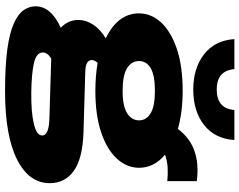

<svg xmlns="http://www.w3.org/2000/svg" viewBox="-114 -658 949 761"><g transform="rotate(90 360.5 -277.5)"><path d="M341 177Q241 177 175.5 168Q110 159 72.5 142Q35 125 20 103Q5 81 5 56Q5 -5 90 -44Q59 -73 59 -114Q59 -143 77.5 -172Q96 -201 132 -222Q33 -270 33 -354Q33 -402 68.5 -441Q104 -480 172.5 -503.5Q241 -527 340 -527Q384 -527 422 -522Q460 -517 491 -508Q523 -550 564 -568Q605 -586 654 -586Q676 -586 698 -583V-466Q671 -469 644.5 -467.5Q618 -466 593 -457Q645 -414 645 -354Q645 -306 609 -266.5Q573 -227 505 -204Q437 -181 340 -181Q281 -181 229 -190Q218 -178 218 -166Q218 -156 228 -149Q238 -142 263 -141L502 -134Q607 -131 656.5 -96Q706 -61 706 0Q706 82 612 129.5Q518 177 341 177ZM340 -289Q401 -289 429 -307Q457 -325 457 -354Q457 -383 429 -400Q401 -417 340 -417Q279 -417 250.5 -400.5Q222 -384 222 -354Q222 -324 250.5 -306.5Q279 -289 340 -289ZM346 73Q423 74 470 63Q517 52 517 30Q517 2 444 1L212 -6Q188 9 188 27Q188 53 230 62.5Q272 72 346 73ZM335 -569Q250 -569 195 -612Q140 -655 135 -732H254Q260 -662 335 -662Q410 -662 416 -732H535Q530 -655 475.5 -612Q421 -569 335 -569Z"/></g></svg>

Font: Special Gothic Extended Bold
Style: Regular
Weight: 700
Width: 7
Designer: Alistair McCready
Foundry: Monolith
Version: Version 1.000; ttfautohint (v1.8.4.7-5d5b)